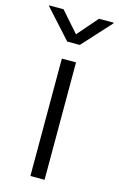

<svg xmlns="http://www.w3.org/2000/svg" viewBox="-151 -807 532 857"><g transform="rotate(15 114.5 -378.5)"><path d="M81.5 0V-542.5H147V0ZM31.7 -757.3 114.3 -663.6 195.8 -757.3H263.2V-753.9L143.1 -622.1H85L-34.2 -753.9V-757.3Z"/></g></svg>

Font: Inter 16pt Light
Style: Regular
Weight: 300
Version: Version 4.001;git-66647c0bb